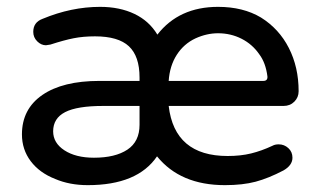

<svg xmlns="http://www.w3.org/2000/svg" viewBox="-20 -529 930 560"><path d="M141 -7Q95 -25 69.5 -59Q44 -93 44 -137Q44 -211 103.5 -252Q163 -293 270 -293H387V-303Q387 -365 356 -394Q325 -423 257 -423Q223 -423 195 -417.5Q167 -412 127 -399L114 -397Q100 -397 88.5 -408.5Q77 -420 77 -436Q77 -464 104 -474Q188 -509 272 -509Q329 -509 372 -488.5Q415 -468 439 -428Q502 -509 616 -509Q689 -509 741 -478Q794 -445 822.5 -389Q851 -333 851 -263Q851 -245 838.5 -232.5Q826 -220 807 -220H472Q489 -74 644 -74Q682 -74 712.5 -81.5Q743 -89 775 -104Q782 -108 793 -108Q809 -108 821 -97Q833 -86 833 -69Q833 -47 807 -32Q763 -9 725.5 1Q688 11 636 11Q506 11 438 -73Q381 11 236 11Q183 11 141 -7ZM254 -69Q316 -69 351.5 -92.5Q387 -116 387 -165V-220H281Q205 -220 170 -202Q135 -184 135 -146Q135 -112 168 -90.5Q201 -69 254 -69ZM748 -293Q761 -293 760 -306Q755 -346 736 -371Q716 -400 684.5 -416Q653 -432 616 -432Q583 -432 550 -417Q516 -401 495.5 -369Q475 -337 472 -293Z"/></svg>

Font: 寒蝉全圆体
Style: Regular
Weight: 400
Designer: Warren2060
      Designed by Motoya company      

      [Varela Round]
      Joe Prince(Latin component); Avraham Cornf
Foundry: ChillType
Version: Version 3.200